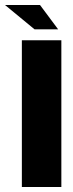

<svg xmlns="http://www.w3.org/2000/svg" viewBox="-63 -753 292 773"><path d="M25 0V-591H184V0ZM76 -635 -43 -733H98L171 -635Z"/></svg>

Font: Alumni Sans Thin Black
Style: Regular
Weight: 900
Version: Version 1.018